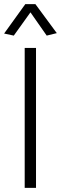

<svg xmlns="http://www.w3.org/2000/svg" viewBox="-22 -913 296 933"><path d="M153 0V-680H98V0ZM126 -853 205 -740 254 -752 150 -893H101L-2 -750L45 -740Z"/></svg>

Font: Catamaran ExtraLight
Style: Regular
Weight: 250
Designer: Pria Ravichandran
Version: Version 2.000